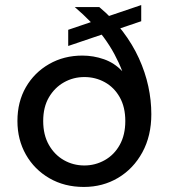

<svg xmlns="http://www.w3.org/2000/svg" viewBox="-20 -728 668 760"><path d="M312 12Q235 12 175.5 -22.5Q116 -57 82.5 -116Q49 -175 49 -249Q49 -325 82.5 -383Q116 -441 174.5 -474.5Q233 -508 306 -508Q350 -508 391.5 -493.5Q433 -479 464 -446Q451 -480 433 -513.5Q415 -547 391.5 -579Q368 -611 339 -641Q310 -671 276 -700H373Q427 -655 466 -603.5Q505 -552 530 -497Q555 -442 567 -386.5Q579 -331 579 -276Q579 -190 543.5 -125Q508 -60 447.5 -24Q387 12 312 12ZM314 -73Q357 -73 394.5 -94Q432 -115 454 -154.5Q476 -194 476 -249Q476 -304 454 -343Q432 -382 395 -402.5Q358 -423 314 -423Q270 -423 233 -402Q196 -381 173.5 -342.5Q151 -304 151 -249Q151 -194 173.5 -154.5Q196 -115 233 -94Q270 -73 314 -73ZM250 -546V-610L539 -708V-644Z"/></svg>

Font: DM Sans 17pt Medium
Style: Regular
Weight: 500
Version: Version 4.004;gftools[0.9.30]